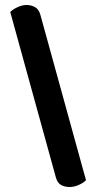

<svg xmlns="http://www.w3.org/2000/svg" viewBox="-20 -688 391 768"><path d="M324 33Q313 44 294.5 52Q276 60 259 60Q238 60 223.5 51.5Q209 43 203 20L21 -640Q32 -651 50.5 -659.5Q69 -668 86 -668Q106 -668 121 -659Q136 -650 142 -627Z"/></svg>

Font: Baloo Paaji 2 SemiBold
Style: Regular
Weight: 600
Designer: Shuchita Grover, Noopur Datye and Ek Type
Foundry: Ek Type
Version: Version 1.640;hotconv 1.0.111;makeotfexe 2.5.65597; ttfautoh